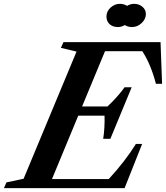

<svg xmlns="http://www.w3.org/2000/svg" viewBox="-86 -981 864 1001"><path d="M-65.5 0 -52.5 -30 37 -49 313 -712 231.5 -731.5 245 -761.5H751L759 -544H727Q713.5 -595 696.2 -636.8Q679 -678.5 656 -714H461.5L342 -426H474.5Q501.5 -451.5 524.8 -477.8Q548 -504 563.5 -526H600.5L489.5 -257.5H452Q456.5 -284.5 458.2 -317Q460 -349.5 459 -378H322L185 -47.5H481Q567 -141 622.5 -230.5H655L563.5 0ZM528.5 -840Q501.5 -840 485.2 -855.2Q469 -870.5 469 -895Q469 -922 490.5 -941.5Q512 -961 539.5 -961Q560 -961 576.5 -950.5Q594 -961 613.5 -961Q638 -961 656.2 -946Q674.5 -931 674.5 -907.5Q674.5 -881.5 652.5 -860.8Q630.5 -840 602.5 -840Q580 -840 565 -850.5Q547.5 -840 528.5 -840Z"/></svg>

Font: Libre Caslon Text SemiBold Italic
Style: Regular
Weight: 600
Italic angle: -22.583°
Designer: Pablo Impallari, Rodrigo Fuenzalida, Katja Schimmel
Foundry: Pablo Impallari, Rodrigo Fuenzalida
Version: Version 2.000